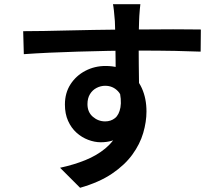

<svg xmlns="http://www.w3.org/2000/svg" viewBox="-20 -822 1040 911"><path d="M646 -802Q645 -795 643.5 -778.5Q642 -762 641 -746Q640 -730 640 -723Q639 -703 638.5 -669.5Q638 -636 638 -595.5Q638 -555 638.5 -514Q639 -473 639.5 -437Q640 -401 640 -377L529 -418Q529 -435 529 -466Q529 -497 528.5 -534.5Q528 -572 527.5 -609Q527 -646 526.5 -676Q526 -706 525 -722Q523 -749 520.5 -771.5Q518 -794 516 -802ZM90 -674Q134 -674 188.5 -675Q243 -676 303.5 -677.5Q364 -679 423.5 -680Q483 -681 535.5 -681.5Q588 -682 629 -682Q669 -682 714 -682.5Q759 -683 801.5 -683Q844 -683 879 -682.5Q914 -682 933 -682L932 -577Q887 -579 811.5 -580.5Q736 -582 626 -582Q559 -582 488.5 -580.5Q418 -579 348.5 -577Q279 -575 214.5 -572Q150 -569 93 -565ZM627 -379Q627 -302 607 -250.5Q587 -199 550 -173Q513 -147 458 -147Q429 -147 398.5 -158.5Q368 -170 343 -192.5Q318 -215 303 -248.5Q288 -282 288 -326Q288 -381 314.5 -422Q341 -463 385 -486Q429 -509 481 -509Q545 -509 588 -480.5Q631 -452 653 -403.5Q675 -355 675 -293Q675 -244 659.5 -191Q644 -138 608 -88.5Q572 -39 511.5 2Q451 43 360 69L265 -26Q330 -40 384.5 -62Q439 -84 479.5 -117.5Q520 -151 542 -198Q564 -245 564 -310Q564 -364 539.5 -389.5Q515 -415 479 -415Q458 -415 438.5 -405Q419 -395 407 -375.5Q395 -356 395 -328Q395 -290 420.5 -268Q446 -246 479 -246Q506 -246 525.5 -261.5Q545 -277 551.5 -312.5Q558 -348 544 -405Z"/></svg>

Font: Noto Sans KR SemiBold
Style: Regular
Weight: 600
Designer: Ryoko NISHIZUKA  (kana, bopomofo & ideographs); Paul D. Hunt (Latin, Greek & Cyrillic); Sandoll Communications , Soo-you
Foundry: Adobe
Version: Version 2.004-H2;hotconv 1.0.118;makeotfexe 2.5.65603